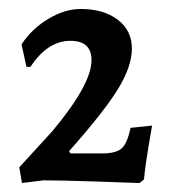

<svg xmlns="http://www.w3.org/2000/svg" viewBox="-20 -748 379 428"><path d="M97 -456Q184 -560 184 -614Q184 -657 137 -657Q86 -657 48 -599H39L28 -649Q50 -683 87 -705.5Q124 -728 160 -728Q211 -728 242.5 -704Q274 -680 274 -640Q274 -600 243 -549.5Q212 -499 134 -411L137 -406H208Q239 -406 251.5 -417.5Q264 -429 271 -463L319 -468Q317 -456 310.5 -418Q304 -380 301 -348L291 -340Q266 -341 190.5 -343.5Q115 -346 77 -346L29 -340L23 -375Z"/></svg>

Font: Alegreya Medium
Style: Regular
Weight: 500
Designer: Juan Pablo del Peral
Foundry: Huerta Tipografica
Version: Version 2.007; ttfautohint (v1.6)